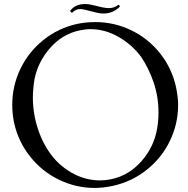

<svg xmlns="http://www.w3.org/2000/svg" viewBox="-20 -908 923 941"><path d="M750 -277.8Q756.8 -315.4 756.8 -356.9Q756.8 -433.1 733.2 -503.2Q709.5 -573.2 671.9 -628.9Q627 -689.5 560.8 -727.3Q494.6 -765.1 422.9 -765.1Q398.4 -765.1 369.1 -758.8Q285.2 -740.7 225.6 -672.9Q166 -605 148.9 -519Q141.1 -469.7 141.1 -425.8Q141.1 -379.4 151.9 -327.1Q172.4 -234.9 220.2 -164.1Q262.7 -101.1 329.3 -62.5Q396 -23.9 470.2 -23.9Q497.1 -23.9 525.9 -29.8Q613.3 -48.8 674.3 -119.1Q735.4 -189.5 750 -277.8ZM358.9 -791Q402.3 -799.8 446.8 -799.8Q539.6 -799.8 622.6 -760Q705.6 -720.2 763.9 -647.2Q822.3 -574.2 842.8 -481Q853 -430.7 853 -394Q853 -301.3 813 -218Q772.9 -134.8 699.7 -76.2Q626.5 -17.6 533.2 2.9Q482.9 13.2 445.8 13.2Q353 13.2 269.8 -26.9Q186.5 -66.9 127.9 -140.4Q69.3 -213.9 48.8 -307.1Q40 -350.6 40 -394Q40 -486.8 79.8 -570.1Q119.6 -653.3 192.6 -711.9Q265.6 -770.5 358.9 -791ZM449.2 -879.9Q491.2 -868.2 514.2 -868.2Q539.1 -868.2 561 -884.8Q562 -884.3 563.2 -883.1Q564.5 -881.8 566.7 -878.9Q568.8 -876 565.9 -874Q533.7 -841.8 486.8 -841.8Q467.8 -841.8 444.8 -848.1Q387.2 -863.8 373 -863.8Q351.6 -863.8 333 -845.2Q331.5 -845.7 329.8 -846.9Q328.1 -848.1 325.2 -851.6Q322.3 -855 326.2 -857.9Q350.6 -888.2 397 -888.2Q417 -888.2 449.2 -879.9Z"/></svg>

Font: Anticva
Style: Regular
Weight: 400
Version: Version 1.000